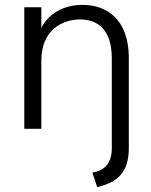

<svg xmlns="http://www.w3.org/2000/svg" viewBox="-20 -530 620 790"><path d="M360 180 380 240C463 220 510 180 510 80V-299C507 -452 418 -510 320 -510C254 -510 187 -484 150 -416V-500H80V0H150V-280C150 -410 240 -450 310 -450C380 -450 440 -410 440 -290V80C440 137 414 172 360 180Z"/></svg>

Font: Gully Light
Style: Regular
Weight: 300
Designer: jaikishan Patel
Foundry: MagicType
Version: Version 1.000;Glyphs 3.2 (3242)